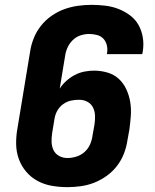

<svg xmlns="http://www.w3.org/2000/svg" viewBox="-20 -763 640 791"><path d="M258 8Q225 8 193.5 2.5Q162 -3 135 -17.5Q108 -32 88 -55.5Q68 -79 57.5 -108Q47 -137 46.5 -169.5Q46 -202 52 -235L104 -550Q108 -578 119 -605.5Q130 -633 148.5 -656.5Q167 -680 192 -697.5Q217 -715 244.5 -725Q272 -735 300.5 -739Q329 -743 357 -743Q386 -743 414.5 -739.5Q443 -736 468.5 -726Q494 -716 516 -699.5Q538 -683 551 -659.5Q564 -636 568.5 -607.5Q573 -579 568 -550L566 -540H420L421 -544Q424 -561 420 -577Q416 -593 405.5 -604Q395 -615 379 -619Q363 -623 347 -623Q329 -623 311 -617Q293 -611 279 -597Q265 -583 257.5 -565.5Q250 -548 248 -531L226 -398Q237 -415 253 -429.5Q269 -444 288 -454Q307 -464 327.5 -468Q348 -472 367 -472Q396 -472 423 -464Q450 -456 469.5 -438Q489 -420 500.5 -395Q512 -370 516.5 -342.5Q521 -315 519 -286.5Q517 -258 513 -229L505 -185Q501 -157 490.5 -130Q480 -103 462 -79.5Q444 -56 419.5 -38.5Q395 -21 368.5 -10.5Q342 0 313.5 4Q285 8 258 8ZM258 -112Q276 -112 295 -118Q314 -124 328.5 -137Q343 -150 351 -168Q359 -186 361 -204L369 -248Q372 -267 371.5 -285.5Q371 -304 363.5 -319.5Q356 -335 340.5 -343.5Q325 -352 306 -352Q289 -352 272.5 -348.5Q256 -345 241 -334.5Q226 -324 217 -308.5Q208 -293 205 -276L195 -216Q192 -197 192.5 -178.5Q193 -160 200.5 -144.5Q208 -129 223.5 -120.5Q239 -112 258 -112Z"/></svg>

Font: Iosevka Aile Heavy Oblique
Style: Regular
Weight: 900
Italic angle: -9°
Designer: Belleve Invis
Foundry: Belleve Invis
Version: Version 31.1.0; ttfautohint (v1.8.4)